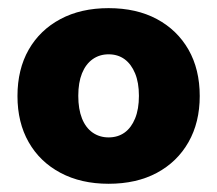

<svg xmlns="http://www.w3.org/2000/svg" viewBox="-20 -760 528 467"><path d="M244.1 -313Q177.2 -313 127.2 -339.6Q77.1 -366.2 49.8 -414.1Q22.5 -461.9 22.5 -526.4Q22.5 -591.3 49.8 -639.2Q77.1 -687 127 -713.6Q176.8 -740.2 244.1 -740.2Q312 -740.2 361.6 -713.6Q411.1 -687 438.5 -639.2Q465.8 -591.3 465.8 -526.4Q465.8 -462.4 438.5 -414.3Q411.1 -366.2 361.6 -339.6Q312 -313 244.1 -313ZM244.1 -425.8Q266.6 -425.8 283 -437.5Q299.3 -449.2 308.6 -471.9Q317.9 -494.6 317.9 -526.9Q317.9 -559.1 308.6 -581.5Q299.3 -604 283 -616Q266.6 -627.9 244.1 -627.9Q222.2 -627.9 205.3 -616Q188.5 -604 179.4 -581.5Q170.4 -559.1 170.4 -526.9Q170.4 -494.6 179.4 -471.9Q188.5 -449.2 205.3 -437.5Q222.2 -425.8 244.1 -425.8Z"/></svg>

Font: Inter 24pt Black
Style: Regular
Weight: 900
Designer: Rasmus Andersson
Foundry: rsms
Version: Version 4.001;git-66647c0bb